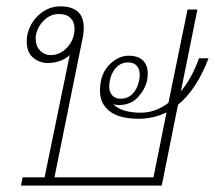

<svg xmlns="http://www.w3.org/2000/svg" viewBox="-20 -583 675 603"><path d="M51 -26H120L199 -410Q185 -397 166.5 -391Q148 -385 130 -385Q105 -385 84.5 -401.5Q64 -418 64 -452Q64 -466 66 -474Q75 -513 104 -538Q133 -563 169 -563Q243 -563 243 -496Q243 -478 239 -461L151 -26H462L503 -230Q461 -210 416 -210Q355 -210 324.5 -233.5Q294 -257 294 -299Q294 -314 297 -329Q304 -363 329.5 -385.5Q355 -408 384 -408Q413 -408 428.5 -393.5Q444 -379 444 -352Q444 -345 442 -331Q436 -303 413.5 -278Q391 -253 352 -253L336 -255Q364 -229 422 -229Q468 -229 509 -260L569 -553H600L548 -296Q583 -338 605 -400H635Q597 -301 539 -254L488 0H46ZM214 -493Q214 -514 201.5 -526.5Q189 -539 165 -539Q139 -539 119 -520Q99 -501 93 -474Q92 -469 92 -461Q92 -439 105.5 -424.5Q119 -410 139 -410Q169 -410 191.5 -434.5Q214 -459 214 -493ZM417 -330Q419 -342 419 -346Q419 -366 409.5 -376.5Q400 -387 382 -387Q361 -387 345.5 -371.5Q330 -356 325 -330Q323 -318 323 -313Q323 -294 332.5 -283.5Q342 -273 359 -273Q381 -273 396 -288Q411 -303 417 -330Z"/></svg>

Font: Taviraj Thin
Style: Italic
Weight: 250
Italic angle: -12°
Designer: Katatrad Team
Foundry: CadsonDemak
Version: Version 1.001